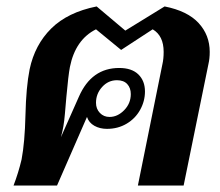

<svg xmlns="http://www.w3.org/2000/svg" viewBox="-20 -576 683 596"><path d="M47 -81Q57 -134 59 -218Q61 -306 72 -361Q88 -437 139 -487.5Q190 -538 280 -556L369 -481L491 -556Q562 -542 596.5 -504.5Q631 -467 631 -415Q631 -394 627 -377L550 0H408L484 -376Q488 -393 488 -415Q488 -465 454 -485L356 -421L278 -485Q214 -453 197 -368Q192 -342 186 -275Q185 -266 181.5 -223Q178 -180 169 -150L225 -276Q264 -365 350 -365Q389 -365 409.5 -345Q430 -325 430 -292Q430 -262 415 -235Q400 -208 373 -192Q346 -176 312 -176Q290 -176 273 -185.5Q256 -195 250 -213L157 0H22Q37 -39 47 -81ZM386 -284Q386 -303 375 -315Q364 -327 343 -327Q316 -327 297 -306Q278 -285 278 -257Q278 -238 290 -225.5Q302 -213 320 -213Q345 -213 365.5 -234Q386 -255 386 -284Z"/></svg>

Font: Taviraj SemiBold
Style: Italic
Weight: 600
Italic angle: -12°
Designer: Katatrad Team
Foundry: CadsonDemak
Version: Version 1.001